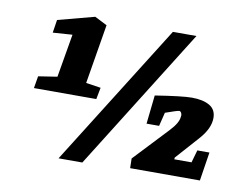

<svg xmlns="http://www.w3.org/2000/svg" viewBox="-71 -730 1103 843"><g transform="rotate(10 480.0 -308.0)"><path d="M300 -335 366 -325 356 -273H78L87 -327L171 -340L204 -533L117 -527L126 -585L289 -628L344 -600ZM886 -128 866 0H555L554 -43L697 -195Q733 -233 735 -260L736 -266Q736 -274 732.5 -279.5Q729 -285 724 -285Q716 -285 663 -266L648 -205H592L606 -333Q726 -352 769 -352Q818 -352 847.5 -335Q877 -318 877 -280Q877 -233 831 -182L740 -80L739 -72H816L832 -128ZM238 12 636 -622H741L344 12Z"/></g></svg>

Font: Grenze
Style: Bold Italic
Weight: 700
Italic angle: -10°
Designer: Renata Polastri
Foundry: Omnibus-Type
Version: Version 1.002; ttfautohint (v1.8)